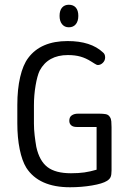

<svg xmlns="http://www.w3.org/2000/svg" viewBox="-20 -779 549 809"><path d="M387 -64Q360 -56 335.5 -52.5Q311 -49 279 -49Q214 -49 180 -75Q146 -101 133 -160Q129 -183 126 -208.5Q123 -234 123 -258V-335Q123 -378 130 -419Q137 -460 147 -481Q182 -547 266 -547Q296 -547 319 -540.5Q342 -534 364 -520Q375 -513 380 -510Q385 -507 387.5 -506Q390 -505 392 -505Q404 -505 413.5 -514.5Q423 -524 423 -537Q423 -551 414 -558Q363 -606 265 -606Q152 -606 99 -535Q77 -506 65 -454.5Q53 -403 53 -337V-259Q53 -199 63 -150Q73 -101 91 -72Q144 10 275 10Q323 10 367.5 2.5Q412 -5 431 -17Q442 -24 446 -33Q450 -42 450 -61V-243Q450 -256 449 -267.5Q448 -279 443 -286Q437 -296 425.5 -298Q414 -300 400 -300H308Q293 -300 282.5 -293Q272 -286 272 -270Q272 -258 280 -251Q288 -244 303 -244H387ZM270 -759Q252 -759 241.5 -747Q231 -735 231 -712Q231 -690 241.5 -677Q252 -664 270 -664Q289 -664 299.5 -677Q310 -690 310 -712Q310 -735 299.5 -747Q289 -759 270 -759Z"/></svg>

Font: Beiruti
Style: Regular
Weight: 400
Version: Version 1.00